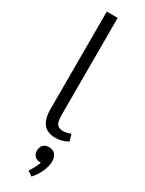

<svg xmlns="http://www.w3.org/2000/svg" viewBox="-259 -774 807 1069"><g transform="rotate(30 144.5 -239.5)"><path d="M75 -115V-742H145V-116Q145 -76 156.5 -60Q168 -44 197 -44Q217 -44 245 -55L257 -12Q221 10 176 10Q75 10 75 -115ZM229 133Q229 163 213 199Q197 235 171 263L140 242Q143 238 152 223.5Q161 209 167.5 195.5Q174 182 177 170H171Q151 170 138 157Q125 144 125 122Q125 100 138 86Q151 72 174 72Q201 72 215 88.5Q229 105 229 133Z"/></g></svg>

Font: Sarabun Light
Style: Regular
Weight: 300
Designer: Suppakit Chalermlarp | Katatrad Co.,Ltd.
Foundry: Cadson Demak Co.,Ltd.
Version: Version 1.000; ttfautohint (v1.6)